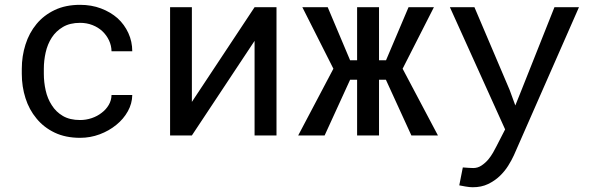

<svg xmlns="http://www.w3.org/2000/svg" viewBox="-20 -558 2440 791"><path d="M310.1 -63.5Q267.6 -63.5 239 -80.3Q210.4 -97.2 193.4 -124.5Q175.8 -151.4 168.2 -185.3Q160.6 -219.2 160.6 -253.9V-274.4Q160.6 -308.6 168.2 -342.3Q175.8 -376 193.4 -403.3Q210.9 -430.2 239.5 -447Q268.1 -463.9 310.1 -463.9Q337.4 -463.9 361.1 -454.6Q384.8 -445.3 401.9 -429.2Q418.9 -413.1 429 -391.8Q439 -370.6 439.5 -346.7H524.9Q524.9 -386.7 508.8 -421.9Q492.7 -457 464.4 -482.9Q435.5 -508.3 396.2 -523.2Q356.9 -538.1 310.1 -538.1Q250 -538.1 205.1 -516.6Q160.2 -495.1 130.4 -459Q100.1 -422.4 85 -374.5Q69.8 -326.7 69.8 -274.4V-253.9Q69.8 -201.2 85 -153.6Q100.1 -106 130.4 -69.8Q160.2 -33.2 205.1 -11.7Q250 9.8 310.1 9.8Q352.1 9.8 390.6 -4.6Q429.2 -19 459 -43.5Q488.8 -67.4 506.6 -99.4Q524.4 -131.3 524.9 -166.5H439.5Q439 -144.5 428 -125.7Q417 -106.9 398.9 -93.3Q380.9 -79.1 357.7 -71.3Q334.5 -63.5 310.1 -63.5Z M1028.8 -528.3 770.5 -138.2V-528.3H680.7V0H770.5L1028.8 -389.6V0H1119.1V-528.3Z M1569.8 -229.5 1674.8 0H1784.2L1638.7 -274.9L1767.6 -528.3H1663.1L1570.3 -309.6H1541.5V-528.3H1451.2V-309.6H1422.4L1330.1 -528.3H1225.6L1353.5 -274.9L1208.5 0H1317.4L1422.4 -229.5H1451.2V0H1541.5V-229.5Z M1927.7 213.4Q1963.4 213.4 1990.7 200.2Q2018.1 187 2038.6 167.5Q2059.1 147.9 2073.5 125Q2087.9 102.1 2097.2 81.5L2365.2 -528.3H2264.2L2127.9 -185.5L2103 -123.5L2079.6 -187.5L1934.6 -528.3H1833.5L2061 -24.9L2024.9 45.4Q2020 55.2 2011.5 70.3Q2002.9 85.4 1991.2 99.6Q1979 113.8 1963.6 124Q1948.2 134.3 1929.7 134.3Q1922.9 134.3 1910.9 133.5Q1898.9 132.8 1886.7 131.8L1872.1 205.6Q1880.9 207.5 1897.9 210.4Q1915 213.4 1927.7 213.4Z"/></svg>

Font: Roboto Mono
Style: Regular
Weight: 400
Monospace: yes
Designer: Google
Version: Version 3.000